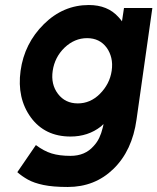

<svg xmlns="http://www.w3.org/2000/svg" viewBox="-20 -531 627 765"><path d="M334 -511Q232 -511 155 -435Q77 -358 62 -249Q47 -140 103 -63Q159 13 261 13Q331 13 382 -27Q385 -30 387.5 -32Q390 -34 392 -37Q392 -32 391 -29Q390 -26 389 -21Q384 0 375.5 18Q367 36 353 51Q319 90 261 90Q217 90 186 80.5Q155 71 123 47L49 155Q67 171 91 184.5Q115 198 153 206Q191 214 250 214Q358 214 432 142Q507 69 524 -55L587 -499H474L466 -446Q463 -450 459.5 -454.5Q456 -459 452 -463Q409 -511 334 -511ZM327 -379Q377 -379 405 -341Q418 -323 423.5 -300Q429 -277 425 -249Q421 -222 409 -199Q397 -176 378 -157Q340 -119 290 -119Q240 -119 211 -157Q182 -195 190 -249Q198 -303 237 -341Q277 -379 327 -379Z"/></svg>

Font: Unageo
Style: Bold-Italic
Weight: 700
Designer: Richard Sepsi
Foundry: Richard Sepsi
Version: Version 2.000